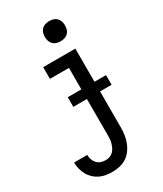

<svg xmlns="http://www.w3.org/2000/svg" viewBox="-234 -827 969 1138"><g transform="rotate(-30 250.0 -258.0)"><path d="M185 223Q163 223 141 219.5Q119 216 99 206.5Q79 197 62.5 181.5Q46 166 35.5 146.5Q25 127 19.5 105.5Q14 84 14 61H104Q104 78 109.5 93.5Q115 109 126 121Q137 133 153 138Q169 143 185 143Q199 143 212.5 138Q226 133 236 123Q246 113 252 100.5Q258 88 262 74.5Q266 61 267 47Q268 33 268 19V-227H175V-293H268V-440H138V-520H358V-293H437V-227H358V19Q358 44 354.5 69Q351 94 342 118Q333 142 318 162.5Q303 183 282 197Q261 211 236 217Q211 223 185 223ZM305 -601Q291 -601 277.5 -605Q264 -609 254 -619Q244 -629 240 -642.5Q236 -656 236 -670Q236 -684 240 -697.5Q244 -711 254 -721Q264 -731 277.5 -735Q291 -739 305 -739Q319 -739 332.5 -735Q346 -731 356 -721Q366 -711 370 -697.5Q374 -684 374 -670Q374 -656 370 -642.5Q366 -629 356 -619Q346 -609 332.5 -605Q319 -601 305 -601Z"/></g></svg>

Font: Iosevka Custom Medium
Style: Regular
Weight: 500
Monospace: yes
Designer: Belleve Invis
Foundry: Belleve Invis
Version: Version 32.5.0; ttfautohint (v1.8.4)